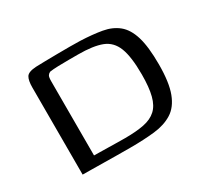

<svg xmlns="http://www.w3.org/2000/svg" viewBox="-103 -608 807 757"><g transform="rotate(-30 300.5 -230.0)"><path d="M555.8 -226.3Q555.8 -143.7 538 -97.2Q520.3 -50.7 486.6 -29.7Q452.8 -8.6 404.5 -3.2Q356.1 2.2 294.6 2.2Q266.3 2.2 234.8 1.9Q203.2 1.5 172.7 1.1Q142.3 0.7 117.6 0.4Q93 0 78 0V-396.5Q78 -428.3 86.8 -443Q95.5 -457.8 131 -460Q147 -460.7 173 -461.1Q199.1 -461.5 228.8 -461.9Q258.5 -462.2 286.4 -462.2Q314.3 -462.2 333.2 -461.5Q388 -459.3 429.7 -452Q471.4 -444.7 499.5 -421.8Q527.7 -398.9 541.8 -352.5Q555.8 -306.2 555.8 -226.3ZM154.7 -43Q162 -43 180.3 -42.6Q198.5 -42.3 220.5 -41.9Q242.5 -41.5 263.2 -41.1Q283.8 -40.8 295.3 -40.8Q346 -40.8 381 -47.8Q415.9 -54.7 437.3 -74.2Q458.7 -93.6 468.1 -130.3Q477.6 -167.1 477.6 -225.5Q477.6 -306 461.3 -347.7Q445 -389.4 406.4 -404.3Q367.8 -419.2 298.9 -419.2Q285.5 -419.2 259.8 -419.2Q234.2 -419.2 209.1 -418.5Q184 -417.7 170.3 -415.5Q162.8 -412.2 158.8 -405.8Q154.7 -399.5 154.7 -380.3Z"/></g></svg>

Font: Genos Thin
Style: Regular
Weight: 100
Designer: Robert E. Leuschke
Foundry: Robert E. Leuschke
Version: Version 1.010